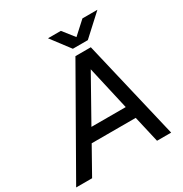

<svg xmlns="http://www.w3.org/2000/svg" viewBox="-232 -1028 1121 1178"><g transform="rotate(-30 329.0 -439.5)"><path d="M-33 0 366 -700H475L640 0H540L497 -187H185L80 0ZM234 -275H477L407 -583ZM375 -747 275 -879H366L430 -798L519 -879H625L481 -747Z"/></g></svg>

Font: Figtree Medium
Style: Italic
Weight: 500
Italic angle: -9.5°
Foundry: Erik Kennedy
Version: Version 2.001; ttfautohint (v1.8.4.7-5d5b);gftools[0.9.27]